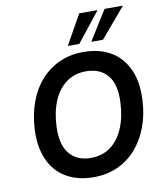

<svg xmlns="http://www.w3.org/2000/svg" viewBox="-101 -1041 974 1134"><g transform="rotate(-10 385.5 -474.0)"><path d="M370 10Q275 10 206 -30Q137 -70 103 -146.5Q69 -223 74 -328Q79 -418 106 -491.5Q133 -565 180.5 -618Q228 -671 292 -700Q356 -729 435 -729Q532 -729 599.5 -689Q667 -649 701.5 -573.5Q736 -498 731 -392Q727 -302 699 -228Q671 -154 624 -101Q577 -48 512.5 -19Q448 10 370 10ZM372 -105Q442 -105 491 -141.5Q540 -178 568 -243.5Q596 -309 600 -396Q606 -505 561 -559.5Q516 -614 431 -614Q363 -614 313.5 -578Q264 -542 236 -477Q208 -412 204 -324Q199 -215 244 -160Q289 -105 372 -105ZM352 -780 452 -958H562L421 -780ZM493 -780 604 -958H714L563 -780Z"/></g></svg>

Font: Nunitoga
Style: Bold Italic
Weight: 700
Italic angle: -9°
Designer: Vernon Adams
Foundry: Vernon Adams
Version: Version 1.0